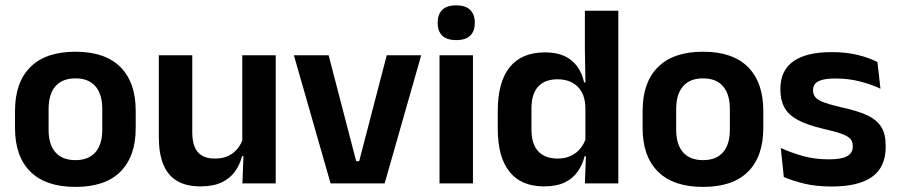

<svg xmlns="http://www.w3.org/2000/svg" viewBox="-20 -702 3436 735"><path d="M269 13.5Q155 13.5 96.2 -45Q37.5 -103.5 37.5 -211.5V-278Q37.5 -386.5 96.2 -445.2Q155 -504 269 -504Q382.5 -504 441 -445.2Q499.5 -386.5 499.5 -278V-211.5Q499.5 -103.5 441.2 -45Q383 13.5 269 13.5ZM269 -89Q319 -89 345.2 -119Q371.5 -149 371.5 -205V-284.5Q371.5 -341.5 345.2 -371.8Q319 -402 269 -402Q218.5 -402 192.2 -371.8Q166 -341.5 166 -284.5V-205Q166 -149 192.2 -119Q218.5 -89 269 -89Z M588 -490.5H716V-195.5Q716 -165 724.2 -142.2Q732.5 -119.5 751.8 -107.2Q771 -95 803.5 -95Q833 -95 854.5 -105.5Q876 -116 890 -133.8Q904 -151.5 910.5 -173.5L930.5 -104H906.5Q898.5 -72 879.8 -45.8Q861 -19.5 828.8 -4Q796.5 11.5 748 11.5Q692 11.5 656.8 -10Q621.5 -31.5 604.8 -73.5Q588 -115.5 588 -177ZM907.5 -490.5H1035.5V0H908L912.5 -119L907.5 -129.5Z M1343.5 -85H1355L1460.5 -490.5H1592.5L1452.5 0H1245.5L1105 -490.5H1238Z M1790.5 0H1662.5V-490.5H1790.5ZM1726.5 -548.5Q1690 -548.5 1672.8 -565.8Q1655.5 -583 1655.5 -613.5V-616Q1655.5 -646.5 1672.8 -664Q1690 -681.5 1726.5 -681.5Q1762.5 -681.5 1780 -664Q1797.5 -646.5 1797.5 -616V-613.5Q1797.5 -582.5 1780 -565.5Q1762.5 -548.5 1726.5 -548.5Z M2062 11.5Q1975.5 11.5 1930.5 -44.5Q1885.5 -100.5 1885.5 -209.5V-277Q1885.5 -387.5 1931 -444.5Q1976.5 -501.5 2066.5 -501.5Q2110.5 -501.5 2140.8 -487.5Q2171 -473.5 2189.8 -447.5Q2208.5 -421.5 2216 -386.5H2253.5L2221 -291.5Q2220 -326 2206.8 -349.8Q2193.5 -373.5 2170 -386Q2146.5 -398.5 2114.5 -398.5Q2066 -398.5 2040.2 -370.5Q2014.5 -342.5 2014.5 -287V-206Q2014.5 -151 2040.2 -123Q2066 -95 2115.5 -95Q2143.5 -95 2165.5 -105.5Q2187.5 -116 2202.2 -134.2Q2217 -152.5 2223.5 -175.5L2254 -104H2218Q2210 -72 2192 -45.8Q2174 -19.5 2142.5 -4Q2111 11.5 2062 11.5ZM2347 0H2219L2223.5 -120L2221 -148.5V-349L2221.5 -369.5L2219 -510V-661H2347Z M2671.5 13.5Q2557.5 13.5 2498.8 -45Q2440 -103.5 2440 -211.5V-278Q2440 -386.5 2498.8 -445.2Q2557.5 -504 2671.5 -504Q2785 -504 2843.5 -445.2Q2902 -386.5 2902 -278V-211.5Q2902 -103.5 2843.8 -45Q2785.5 13.5 2671.5 13.5ZM2671.5 -89Q2721.5 -89 2747.8 -119Q2774 -149 2774 -205V-284.5Q2774 -341.5 2747.8 -371.8Q2721.5 -402 2671.5 -402Q2621 -402 2594.8 -371.8Q2568.5 -341.5 2568.5 -284.5V-205Q2568.5 -149 2594.8 -119Q2621 -89 2671.5 -89Z M3163 12Q3104 12 3058.2 0.8Q3012.5 -10.5 2980.5 -24.5L2969 -135.5Q3007 -118 3052.8 -105Q3098.5 -92 3153.5 -92Q3201.5 -92 3223 -104.2Q3244.5 -116.5 3244.5 -141V-144Q3244.5 -160.5 3234.8 -171Q3225 -181.5 3200.5 -190.2Q3176 -199 3131.5 -209Q3070 -223.5 3034.2 -242.8Q2998.5 -262 2983 -290.2Q2967.5 -318.5 2967.5 -358V-362.5Q2967.5 -432 3017 -467.2Q3066.5 -502.5 3163.5 -502.5Q3221 -502.5 3265.2 -491.2Q3309.5 -480 3339 -464.5L3350.5 -362.5Q3315.5 -379 3272 -390.2Q3228.5 -401.5 3178.5 -401.5Q3146 -401.5 3127.2 -396.2Q3108.5 -391 3100.5 -381.5Q3092.5 -372 3092.5 -358.5V-356Q3092.5 -341 3101.2 -330Q3110 -319 3133.5 -310.2Q3157 -301.5 3199.5 -291.5Q3261.5 -278.5 3299 -261Q3336.5 -243.5 3353.5 -216.2Q3370.5 -189 3370.5 -145V-139Q3370.5 -63 3319 -25.5Q3267.5 12 3163 12Z"/></svg>

Font: Anek Malayalam Medium SemiBold
Style: Regular
Weight: 600
Version: Version 1.003